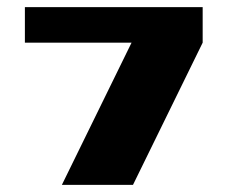

<svg xmlns="http://www.w3.org/2000/svg" viewBox="-20 -520 640 540"><path d="M50 -500H550V-400L354 0H154L350 -400H50Z"/></svg>

Font: Tokeely Brookings
Style: Regular
Weight: 400
Designer: Peter Wiegel
Foundry: Peter Wiegel
Version: Version 2.001